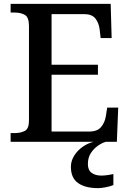

<svg xmlns="http://www.w3.org/2000/svg" viewBox="-20 -734 671 994"><path d="M35 0V-45H56Q86 -45 108 -56Q130 -67 130 -110V-599Q130 -645 108.5 -657Q87 -669 56 -669H35V-714H553L558 -537H501L496 -581Q492 -615 474 -638Q456 -661 415 -661H247V-399H487V-347H247V-53H442Q484 -53 503.5 -76.5Q523 -100 528 -133L535 -177H592L585 0ZM488 240Q421 240 384 213.5Q347 187 347 130Q347 99 364 72Q381 45 408 26Q435 7 465 0H528Q507 6 485.5 21.5Q464 37 449.5 60Q435 83 435 115Q435 147 454.5 161Q474 175 504 175Q517 175 533 173Q549 171 567 167V224Q551 231 527 235.5Q503 240 488 240Z"/></svg>

Font: Noto Serif Toto Medium
Style: Regular
Weight: 500
Designer: Monotype Design Team
Foundry: Monotype Imaging Inc.
Version: Version 2.001; ttfautohint (v1.8.4.7-5d5b)